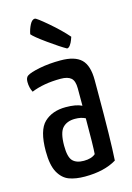

<svg xmlns="http://www.w3.org/2000/svg" viewBox="-112 -774 579 842"><g transform="rotate(-15 177.0 -353.0)"><path d="M29 0ZM311 -24Q255 10 167 10Q125 10 95.5 -1Q66 -12 47.5 -45Q29 -78 29 -142Q29 -237 65.5 -271.5Q102 -306 163 -306Q210 -306 236 -293V-372Q236 -406 221 -419Q206 -432 174 -432Q97 -432 41 -409Q30 -430 30 -456Q30 -476 41 -483Q56 -493 99 -501.5Q142 -510 194 -510Q259 -510 288 -482Q317 -454 317 -388V-335Q317 -115 311 -24ZM189 -246Q153 -246 133 -225Q113 -204 113 -144Q113 -93 129.5 -75.5Q146 -58 180 -58Q215 -58 233 -74Q236 -108 236 -236Q217 -246 189 -246ZM267 -598Q266 -595 262 -584Q258 -573 251 -563Q244 -553 236 -553Q209 -568 158 -604.5Q107 -641 96 -655Q100 -677 110 -696.5Q120 -716 133 -716Q140 -716 188 -675Q236 -634 267 -598Z"/></g></svg>

Font: Yanone Kaffeesatz
Style: Regular
Weight: 400
Designer: Yanone (Cyrillic: Daniel Pouzeot & Huerta Tipografica)
Foundry: Yanone
Version: Version 1.100;PS 001.100;hotconv 1.0.70;makeotf.lib2.5.58329